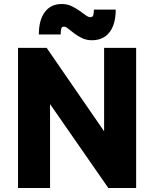

<svg xmlns="http://www.w3.org/2000/svg" viewBox="-20 -939 770 959"><path d="M70 0V-700H213L569 -183L500 -172V-700H660V0H521L167 -510L230 -521V0ZM439 -738Q412 -738 390 -748.5Q368 -759 351 -772Q334 -785 321 -795.5Q308 -806 299 -806Q288 -806 285.5 -794Q283 -782 283 -767H174Q174 -839 204 -879Q234 -919 289 -919Q314 -919 336 -909Q358 -899 376 -886Q394 -873 408 -863Q422 -853 431 -853Q444 -853 446.5 -865.5Q449 -878 449 -891H558Q558 -818 527 -778Q496 -738 439 -738Z"/></svg>

Font: SUSE Thin ExtraBold
Style: Regular
Weight: 800
Version: Version 1.000